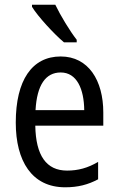

<svg xmlns="http://www.w3.org/2000/svg" viewBox="-20 -786 502 816"><path d="M215 -766H116V-757C141 -716 210 -641 252 -606H306V-617C277 -654 237 -720 215 -766ZM238 -546C116 -546 47 -445 47 -265C47 -102 115 10 257 10C311 10 354 -1 397 -24V-98C353 -72 312 -61 265 -61C177 -61 132 -125 130 -252H419V-308C419 -444 356 -546 238 -546ZM238 -478C307 -478 337 -407 338 -318H131C137 -425 174 -478 238 -478Z"/></svg>

Font: Noto Sans Lao Condensed
Style: Regular
Weight: 400
Width: 3
Designer: Monotype Design Team
Foundry: Monotype Imaging Inc.
Version: Version 2.004